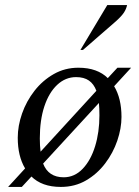

<svg xmlns="http://www.w3.org/2000/svg" viewBox="-20 -727 549 757"><path d="M12 10 79 -63Q50 -111 50 -184Q50 -231 67 -279.5Q84 -328 116 -369Q148 -410 192 -435Q236 -460 289 -460Q327 -460 356 -449.5Q385 -439 405 -419L443 -460H497L430 -387Q459 -339 459 -266Q459 -221 442.5 -172.5Q426 -124 394.5 -82.5Q363 -41 319 -15.5Q275 10 220 10Q182 10 153 -0.5Q124 -11 104 -31L66 10ZM137 -181Q137 -152 140 -129L360 -369Q350 -396 330.5 -409.5Q311 -423 280 -423Q238 -423 205.5 -392.5Q173 -362 155 -308Q137 -254 137 -181ZM231 -28Q274 -28 306 -61.5Q338 -95 355 -150.5Q372 -206 372 -272Q372 -300 370 -321L150 -82Q171 -28 231 -28ZM297 -530 403 -707H481Q478 -692 469 -678Q460 -664 438 -644L307 -530Z"/></svg>

Font: Spectral
Style: Italic
Weight: 400
Italic angle: -10°
Designer: Jean-Baptiste Levee
Foundry: Production Type
Version: Version 2.001